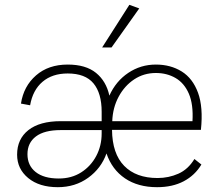

<svg xmlns="http://www.w3.org/2000/svg" viewBox="-20 -770 908 797"><path d="M220 7Q143 7 97 -31Q51 -69 51 -128Q51 -193 98 -230Q145 -267 232 -267H402V-306Q402 -383 368 -424Q334 -465 261 -465Q197 -465 156.5 -430.5Q116 -396 105 -333L67 -340Q78 -412 129.5 -457Q181 -502 261 -502Q336 -502 378.5 -467.5Q421 -433 434 -373Q461 -433 512.5 -467.5Q564 -502 627 -502Q688 -502 734 -473.5Q780 -445 802 -385Q824 -325 814 -231H445Q446 -132 495.5 -81.5Q545 -31 634 -31Q680 -31 720.5 -49Q761 -67 787 -110L816 -87Q789 -42 742.5 -17.5Q696 7 632 7Q553 7 499 -29.5Q445 -66 422 -133Q400 -71 346 -32Q292 7 220 7ZM627 -467Q577 -467 537 -440.5Q497 -414 472.5 -368.5Q448 -323 446 -267H779Q783 -337 764 -381Q745 -425 709 -446Q673 -467 627 -467ZM224 -29Q277 -29 317 -54.5Q357 -80 379.5 -122.5Q402 -165 402 -216V-230H232Q164 -230 129 -203.5Q94 -177 94 -130Q94 -83 128 -56Q162 -29 224 -29ZM404 -573 517 -750 558 -735 443 -573Z"/></svg>

Font: Livvic ExtraLight
Style: Regular
Weight: 275
Designer: Jacques Le Bailly, Baron von Fonthausen
Version: Version 1.001; ttfautohint (v1.8.2)